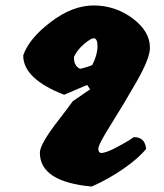

<svg xmlns="http://www.w3.org/2000/svg" viewBox="-20 -683 601 703"><path d="M529 -508Q529 -470 481.5 -386.5Q434 -303 387 -228.5Q340 -154 340 -138.5Q340 -123 351 -123Q368 -123 407 -143.5Q446 -164 470 -181Q511 -181 515 -138Q489 -105 434 -66.5Q379 -28 316 0Q126 -17 126 -124Q126 -156 198 -248Q233 -293 246 -312L310 -356L299 -372Q235 -344 215 -336Q65 -394 65 -480Q86 -542 166.5 -603Q247 -664 325.5 -663Q404 -662 466.5 -615Q529 -568 529 -508ZM318 -445Q337 -483 337 -513Q337 -543 323 -543Q313 -543 288 -522Q263 -501 251 -475Q249 -443 273 -431Q297 -436 318 -445Z"/></svg>

Font: Tillana ExtraBold
Style: Regular
Weight: 800
Designer: Lipi Raval (Devanagari, Latin), Jonny Pinhorn (Latin)
Foundry: Indian Type Foundry
Version: Version 2.003;PS 1.0;hotconv 1.0.79;makeotf.lib2.5.61930; tt